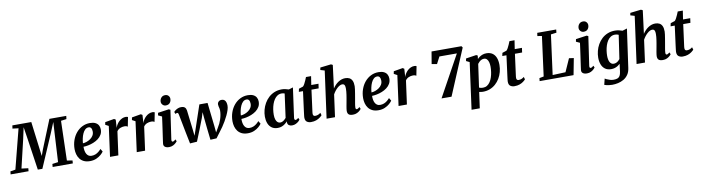

<svg xmlns="http://www.w3.org/2000/svg" viewBox="-73 -1769 10855 2974"><g transform="rotate(-10 5354.5 -281.5)"><path d="M-39.5 0 -34.1 -46.5 46.3 -59.9 205.6 -682.2 111.8 -693.6 118.9 -743H416.7L473.6 -290L485.4 -197L519.7 -292.4L701.9 -743H966.7L960.6 -693.6L873.7 -682.2L856.2 -59.9L942.7 -46.5L939 0H621.7L625.7 -47.2L717.4 -59.6L741.1 -486.6L752.5 -685.2L680.5 -510.6L459.9 0.7L388.4 0L314.8 -498.6L286.2 -684.5L244.5 -493.9L141.9 -59.9L247.3 -46.5L242.7 0Z M1426.1 -101.7Q1412.8 -80.8 1383.1 -54.4Q1353.3 -28 1309.3 -8.5Q1265.3 11 1208.1 11Q1151.9 11 1112.9 -8Q1073.8 -27 1049.8 -59.2Q1025.7 -91.5 1014.9 -131.4Q1004.2 -171.3 1004.1 -212.7Q1004.2 -288.2 1027.2 -353.2Q1050.1 -418.2 1091.1 -466.9Q1132.2 -515.6 1187.3 -543Q1242.5 -570.4 1306.8 -570.4Q1358.7 -570.4 1391.6 -554.3Q1424.5 -538.1 1440.6 -510.2Q1456.6 -482.2 1457.3 -447.7Q1458.3 -399.8 1437.6 -363.7Q1416.9 -327.5 1382.2 -301.6Q1347.6 -275.8 1305.9 -259.1Q1264.3 -242.4 1222.5 -234.3Q1180.8 -226.3 1146.8 -225.4Q1146 -190.5 1151.6 -161.4Q1157.2 -132.4 1169.6 -111Q1182 -89.5 1201.1 -77.8Q1220.3 -66 1246.3 -66Q1281.2 -66 1309.2 -77.6Q1337.2 -89.2 1359.5 -107.8Q1381.9 -126.3 1399.1 -146.5ZM1276.8 -508.3Q1244.7 -508.3 1221.3 -486.5Q1197.9 -464.7 1182.3 -429.9Q1166.7 -395.1 1158.2 -355.4Q1149.6 -315.7 1147.4 -279.8Q1174.5 -280.8 1206.2 -291.6Q1237.9 -302.4 1266.1 -322.1Q1294.4 -341.8 1311.9 -370.5Q1329.5 -399.2 1328.4 -436.4Q1327.4 -472.2 1314.1 -490.3Q1300.8 -508.3 1276.8 -508.3Z M1702.4 -424.2Q1710.9 -450.1 1726.6 -475.7Q1742.3 -501.3 1764.2 -522Q1786.2 -542.8 1813.5 -555.3Q1840.7 -567.7 1872.1 -567.7Q1883.4 -567.7 1892.5 -565Q1901.5 -562.2 1905.5 -558.9L1876.7 -413.6Q1872.7 -417.6 1859.4 -422.5Q1846.2 -427.4 1824.7 -427.4Q1807.7 -427.4 1790.5 -423.8Q1773.3 -420.3 1757.4 -413.3Q1741.4 -406.4 1728.3 -395.5Q1715.1 -384.6 1705.8 -369.9L1655.2 0H1524L1588.5 -475.2L1536.9 -502.5L1544.6 -542.9L1687.9 -567.4L1711.6 -552.7L1706 -462.2Z M2122.9 -424.2Q2131.4 -450.1 2147.1 -475.7Q2162.8 -501.3 2184.7 -522Q2206.7 -542.8 2234 -555.3Q2261.2 -567.7 2292.6 -567.7Q2303.9 -567.7 2313 -565Q2322 -562.2 2326 -558.9L2297.2 -413.6Q2293.2 -417.6 2279.9 -422.5Q2266.7 -427.4 2245.2 -427.4Q2228.2 -427.4 2211 -423.8Q2193.8 -420.3 2177.9 -413.3Q2161.9 -406.4 2148.8 -395.5Q2135.6 -384.6 2126.3 -369.9L2075.7 0H1944.5L2009 -475.2L1957.4 -502.5L1965.1 -542.9L2108.4 -567.4L2132.1 -552.7L2126.5 -462.2Z M2451.7 10Q2422.9 10 2403.4 1.6Q2383.9 -6.7 2374.9 -22Q2365.9 -37.2 2368.4 -58.4Q2371 -80.5 2375.7 -113.1Q2380.4 -145.7 2386.2 -186.5Q2392 -227.4 2398.9 -274.5Q2405.7 -321.6 2412.7 -372.6Q2419.6 -423.7 2426.7 -476.2L2368.1 -503.6L2375.5 -542.9L2547.5 -567.4L2572.2 -556L2506 -100.6Q2503.3 -82.6 2507.9 -73.4Q2512.5 -64.2 2522.2 -64.2Q2531.5 -64.2 2542.2 -69.9Q2552.9 -75.5 2569.9 -89.9L2582.9 -59.3Q2577.7 -52 2561 -35.4Q2544.3 -18.7 2516.8 -4.4Q2489.3 10 2451.7 10ZM2514.1 -634.3Q2485 -634.3 2464.3 -656.1Q2443.5 -677.8 2444.9 -707.4Q2446.7 -743.9 2469.3 -768.8Q2491.9 -793.7 2530 -793.7Q2562.8 -793.7 2582 -772.7Q2601.2 -751.6 2600.9 -723.8Q2600.5 -685.9 2578.6 -660.1Q2556.7 -634.3 2514.1 -634.3Z M2780.9 10 2744.9 -168.4 2688.2 -460.2Q2684.7 -476.5 2679.6 -483Q2674.5 -489.5 2666.4 -489.5Q2656.8 -489.8 2651 -486.2Q2645.1 -482.6 2638 -478.5L2624.5 -512.4Q2628.6 -518.2 2644.7 -531.5Q2660.9 -544.8 2685.7 -556.2Q2710.5 -567.7 2739.9 -567.7Q2781 -567.7 2799.7 -550.4Q2818.3 -533.2 2823.1 -500.7L2859.4 -194.8L2876.4 -36.3L2851.3 -39.3L2911.7 -216.3L3028.1 -560.2H3156.8L3199.2 -182.3L3213 -39.1L3184.5 -46.3L3246.4 -153.3Q3264.4 -181.4 3279.2 -212.5Q3294 -243.6 3304.8 -277Q3315.7 -310.5 3321.7 -344.5Q3327.7 -378.6 3328 -412Q3328.2 -428.7 3324.2 -444.9Q3320.3 -461 3316.3 -476.7Q3312.3 -492.4 3312.3 -507.2Q3312.3 -533.9 3330.3 -551.8Q3348.2 -569.8 3378.8 -569.8Q3406.5 -569.8 3423.1 -555.8Q3439.6 -541.9 3446.8 -518.5Q3454.1 -495 3454.4 -466.7Q3454.8 -437.6 3442.8 -399.2Q3430.8 -360.7 3410.6 -318.1Q3390.4 -275.5 3365.9 -233.5Q3341.3 -191.6 3316.5 -155.2Q3291.6 -118.8 3270.7 -92.7L3198.6 4L3101.9 9L3082 -168.1L3063.5 -347.5L3056.2 -433.3L3029.7 -347.2L2964.8 -180L2891.3 2.6Z M3909.6 -101.7Q3896.3 -80.8 3866.6 -54.4Q3836.8 -28 3792.8 -8.5Q3748.8 11 3691.6 11Q3635.4 11 3596.4 -8Q3557.3 -27 3533.3 -59.2Q3509.2 -91.5 3498.4 -131.4Q3487.7 -171.3 3487.6 -212.7Q3487.7 -288.2 3510.7 -353.2Q3533.6 -418.2 3574.6 -466.9Q3615.7 -515.6 3670.8 -543Q3726 -570.4 3790.3 -570.4Q3842.2 -570.4 3875.1 -554.3Q3908 -538.1 3924.1 -510.2Q3940.1 -482.2 3940.8 -447.7Q3941.8 -399.8 3921.1 -363.7Q3900.4 -327.5 3865.7 -301.6Q3831.1 -275.8 3789.4 -259.1Q3747.8 -242.4 3706 -234.3Q3664.3 -226.3 3630.3 -225.4Q3629.5 -190.5 3635.1 -161.4Q3640.7 -132.4 3653.1 -111Q3665.5 -89.5 3684.6 -77.8Q3703.8 -66 3729.8 -66Q3764.7 -66 3792.7 -77.6Q3820.7 -89.2 3843 -107.8Q3865.4 -126.3 3882.6 -146.5ZM3760.3 -508.3Q3728.2 -508.3 3704.8 -486.5Q3681.4 -464.7 3665.8 -429.9Q3650.2 -395.1 3641.7 -355.4Q3633.1 -315.7 3630.9 -279.8Q3658 -280.8 3689.7 -291.6Q3721.4 -302.4 3749.6 -322.1Q3777.9 -341.8 3795.4 -370.5Q3813 -399.2 3811.9 -436.4Q3810.9 -472.2 3797.6 -490.3Q3784.3 -508.3 3760.3 -508.3Z M4436.6 -102.7Q4433.8 -81.3 4439.8 -72.8Q4445.7 -64.2 4455.6 -64.2Q4463.5 -64.2 4473.9 -69.5Q4484.2 -74.8 4500.3 -88L4514.3 -57.3Q4509.4 -49.6 4492.1 -33.3Q4474.8 -17.1 4447.8 -3.5Q4420.8 10 4386.5 10Q4356.3 10 4336.5 -4.8Q4316.7 -19.7 4315.2 -50.8L4317.1 -67.4Q4300.7 -48.3 4278.3 -30.6Q4256 -12.8 4227.4 -1.4Q4198.7 10 4162.6 10Q4104.4 10 4067 -17.8Q4029.7 -45.5 4011.9 -92.3Q3994.2 -139.2 3994.2 -195.5Q3994.2 -249.5 4008.3 -303.1Q4022.4 -356.7 4049.8 -404.3Q4077.2 -452 4117.3 -488.9Q4157.3 -525.8 4209.4 -546.9Q4261.4 -568 4324.4 -568Q4350.8 -568 4381.4 -561.6Q4411.9 -555.1 4433.2 -547.3L4500.9 -567.7ZM4358.6 -497Q4348 -501.9 4336.1 -504Q4324.2 -506.1 4311.9 -506.1Q4274.8 -506.1 4246 -487.9Q4217.2 -469.6 4196.1 -438.5Q4175 -407.3 4161.4 -367.7Q4147.8 -328.1 4141.2 -285.2Q4134.7 -242.4 4134.7 -201.2Q4134.7 -158.2 4144.5 -127.9Q4154.3 -97.6 4172.1 -81.8Q4189.8 -66.1 4213.5 -66.1Q4233.6 -66.1 4250.6 -74.7Q4267.6 -83.4 4282 -96.1Q4296.3 -108.9 4307.3 -121.7Z M4738.1 -183.4Q4736 -167.1 4734.3 -154.8Q4732.6 -142.5 4731.5 -132.2Q4730.4 -121.8 4730.4 -111.2Q4730.4 -92.9 4739.1 -83.3Q4747.7 -73.8 4764.9 -73.8Q4791.7 -73.8 4812.6 -82.9Q4833.4 -92.1 4850.5 -106.4L4862.5 -66.8Q4849.6 -51.8 4826 -33.9Q4802.5 -16 4767.5 -3Q4732.5 10 4684.2 10Q4647.3 10 4620.4 -9.2Q4593.6 -28.5 4593.6 -76.3Q4593.6 -80 4593.8 -85.8Q4594.1 -91.6 4595.4 -102.2Q4596.6 -112.7 4598.7 -130.4Q4600.7 -148 4604.3 -175.4L4644.7 -483.5H4579.2L4589.6 -531.4L4656.6 -553.3Q4669.4 -565.2 4682.5 -589Q4695.5 -612.9 4707.3 -640.5Q4719.2 -668.1 4728.1 -691H4808.3L4787.5 -555H4900.9L4890.9 -483.5H4777.9Z M5123.4 -440.4Q5141 -467.7 5162.9 -491Q5184.7 -514.2 5210.2 -531.5Q5235.7 -548.8 5263.9 -558.4Q5292.2 -568 5322.3 -568Q5359.3 -568 5387.3 -554.2Q5415.3 -540.3 5430.8 -508Q5446.4 -475.8 5446.4 -420.9Q5446.4 -403.7 5442.2 -372.8Q5437.9 -341.8 5432.3 -307.9Q5426.6 -274 5422 -247Q5418.8 -228.5 5415.2 -207.8Q5411.5 -187.1 5407.9 -166.7Q5404.2 -146.3 5401.7 -127.5Q5399.3 -108.8 5398.8 -93.8Q5398.7 -76.1 5404.1 -70Q5409.6 -63.9 5416.4 -63.9Q5425.8 -63.9 5435.8 -69.5Q5445.7 -75 5463.4 -88.8L5476.4 -57.5Q5471.9 -50.8 5454.9 -34.3Q5437.8 -17.9 5409.9 -4Q5381.9 10 5343.5 10Q5308.1 10 5289.5 0Q5270.9 -10 5264.5 -26.9Q5258.1 -43.8 5258.2 -64.8Q5258.5 -77.7 5260.9 -95.3Q5263.3 -113 5266.9 -133.7Q5270.4 -154.5 5274.7 -176.1Q5278.9 -197.8 5282.4 -218Q5286.1 -238.4 5290.3 -262.4Q5294.5 -286.4 5298.1 -311.7Q5301.7 -337 5304.1 -361.6Q5306.5 -386.1 5306.1 -407.9Q5305.8 -437.2 5300.6 -453.1Q5295.4 -469 5285.2 -475.4Q5274.9 -481.7 5258.8 -481.7Q5241.1 -481.7 5221.2 -471.2Q5201.2 -460.6 5181.1 -442.3Q5160.9 -423.9 5142.7 -400.1Q5124.5 -376.2 5110.4 -349.8L5062.8 0H4930.5L5031.6 -739.9L4965.3 -759.5L4972.7 -797.2L5143.7 -817L5169.8 -803.6Z M5964.6 -101.7Q5951.3 -80.8 5921.6 -54.4Q5891.8 -28 5847.8 -8.5Q5803.8 11 5746.6 11Q5690.4 11 5651.4 -8Q5612.3 -27 5588.3 -59.2Q5564.2 -91.5 5553.4 -131.4Q5542.7 -171.3 5542.6 -212.7Q5542.7 -288.2 5565.7 -353.2Q5588.6 -418.2 5629.6 -466.9Q5670.7 -515.6 5725.8 -543Q5781 -570.4 5845.3 -570.4Q5897.2 -570.4 5930.1 -554.3Q5963 -538.1 5979.1 -510.2Q5995.1 -482.2 5995.8 -447.7Q5996.8 -399.8 5976.1 -363.7Q5955.4 -327.5 5920.7 -301.6Q5886.1 -275.8 5844.4 -259.1Q5802.8 -242.4 5761 -234.3Q5719.3 -226.3 5685.3 -225.4Q5684.5 -190.5 5690.1 -161.4Q5695.7 -132.4 5708.1 -111Q5720.5 -89.5 5739.6 -77.8Q5758.8 -66 5784.8 -66Q5819.7 -66 5847.7 -77.6Q5875.7 -89.2 5898 -107.8Q5920.4 -126.3 5937.6 -146.5ZM5815.3 -508.3Q5783.2 -508.3 5759.8 -486.5Q5736.4 -464.7 5720.8 -429.9Q5705.2 -395.1 5696.7 -355.4Q5688.1 -315.7 5685.9 -279.8Q5713 -280.8 5744.7 -291.6Q5776.4 -302.4 5804.6 -322.1Q5832.9 -341.8 5850.4 -370.5Q5868 -399.2 5866.9 -436.4Q5865.9 -472.2 5852.6 -490.3Q5839.3 -508.3 5815.3 -508.3Z M6240.9 -424.2Q6249.4 -450.1 6265.1 -475.7Q6280.8 -501.3 6302.7 -522Q6324.7 -542.8 6352 -555.3Q6379.2 -567.7 6410.6 -567.7Q6421.9 -567.7 6431 -565Q6440 -562.2 6444 -558.9L6415.2 -413.6Q6411.2 -417.6 6397.9 -422.5Q6384.7 -427.4 6363.2 -427.4Q6346.2 -427.4 6329 -423.8Q6311.8 -420.3 6295.9 -413.3Q6279.9 -406.4 6266.8 -395.5Q6253.6 -384.6 6244.3 -369.9L6193.7 0H6062.5L6127 -475.2L6075.4 -502.5L6083.1 -542.9L6226.4 -567.4L6250.1 -552.7L6244.5 -462.2Z M7093.4 -645.5 6818.8 -645.7 6761.7 -536 6679.7 -550.3 6712.2 -743H7182.4L7198.2 -720L6895.4 0.7L6738.2 0Z M7165.8 254 7265.3 -478.5 7212.3 -504.2 7220 -543.4 7383.3 -568 7405.9 -556.6 7399.4 -503.2Q7415.1 -520 7436.4 -534.7Q7457.7 -549.5 7484.3 -558.8Q7510.9 -568 7542.9 -568Q7599.4 -568 7636.9 -542.3Q7674.5 -516.6 7693.2 -469.2Q7712 -421.8 7712 -356Q7712 -299.4 7697.5 -245.7Q7683.1 -192 7655.5 -145.6Q7627.9 -99.3 7588.5 -64.3Q7549.1 -29.2 7498.7 -9.6Q7448.3 10 7388.8 10Q7374.8 10 7359.7 7.8Q7344.5 5.6 7330 3L7295 254ZM7339.4 -64.1Q7352.2 -57.5 7367.6 -54.7Q7383 -51.9 7401.5 -51.9Q7437.6 -51.9 7465.3 -69.5Q7493 -87 7513.2 -117.2Q7533.3 -147.3 7546.3 -186.3Q7559.3 -225.3 7565.4 -268.6Q7571.6 -311.8 7571.6 -354.6Q7571.6 -394 7562.6 -424.9Q7553.7 -455.8 7536.1 -473.5Q7518.6 -491.2 7491.9 -491.2Q7469.5 -491.2 7450.6 -481.9Q7431.7 -472.5 7416.7 -458.1Q7401.7 -443.7 7390.6 -428.4Z M7938.1 -183.4Q7936 -167.1 7934.3 -154.8Q7932.6 -142.5 7931.5 -132.2Q7930.4 -121.8 7930.4 -111.2Q7930.4 -92.9 7939.1 -83.3Q7947.7 -73.8 7964.9 -73.8Q7991.7 -73.8 8012.6 -82.9Q8033.4 -92.1 8050.5 -106.4L8062.5 -66.8Q8049.6 -51.8 8026 -33.9Q8002.5 -16 7967.5 -3Q7932.5 10 7884.2 10Q7847.3 10 7820.4 -9.2Q7793.6 -28.5 7793.6 -76.3Q7793.6 -80 7793.8 -85.8Q7794.1 -91.6 7795.4 -102.2Q7796.6 -112.7 7798.7 -130.4Q7800.7 -148 7804.3 -175.4L7844.7 -483.5H7779.2L7789.6 -531.4L7856.6 -553.3Q7869.4 -565.2 7882.5 -589Q7895.5 -612.9 7907.3 -640.5Q7919.2 -668.1 7928.1 -691H8008.3L7987.5 -555H8100.9L8090.9 -483.5H7977.9Z M8281.3 0 8286.4 -46.5 8355.3 -59.9 8437.7 -682.2 8367.9 -693.6 8374.3 -743H8672.8L8667.7 -693.6L8579.3 -682.2L8496.2 -57.8L8699.5 -66L8790.5 -270.3L8864.7 -259.9L8814.7 0Z M9024.7 10Q8995.9 10 8976.4 1.6Q8956.9 -6.7 8947.9 -22Q8938.9 -37.2 8941.4 -58.4Q8944 -80.5 8948.7 -113.1Q8953.4 -145.7 8959.2 -186.5Q8965 -227.4 8971.9 -274.5Q8978.7 -321.6 8985.7 -372.6Q8992.6 -423.7 8999.7 -476.2L8941.1 -503.6L8948.5 -542.9L9120.5 -567.4L9145.2 -556L9079 -100.6Q9076.3 -82.6 9080.9 -73.4Q9085.5 -64.2 9095.2 -64.2Q9104.5 -64.2 9115.2 -69.9Q9125.9 -75.5 9142.9 -89.9L9155.9 -59.3Q9150.7 -52 9134 -35.4Q9117.3 -18.7 9089.8 -4.4Q9062.3 10 9024.7 10ZM9087.1 -634.3Q9058 -634.3 9037.3 -656.1Q9016.5 -677.8 9017.9 -707.4Q9019.7 -743.9 9042.3 -768.8Q9064.9 -793.7 9103 -793.7Q9135.8 -793.7 9155 -772.7Q9174.2 -751.6 9173.9 -723.8Q9173.5 -685.9 9151.6 -660.1Q9129.7 -634.3 9087.1 -634.3Z M9669 38Q9661 99.8 9632 141.3Q9603.1 182.8 9561.5 206.8Q9520 230.9 9472.8 241.3Q9425.7 251.6 9380.3 251.6Q9357.4 251.6 9332.5 248.2Q9307.6 244.7 9287.1 240Q9266.5 235.3 9256.9 231L9280.2 136.1Q9287.6 141.1 9308.8 151.1Q9329.9 161 9357.8 169.6Q9385.8 178.2 9413.5 178.2Q9450 178.2 9474.6 169.3Q9499.2 160.4 9513.3 136.7Q9527.4 112.9 9533 69L9547.9 -48.7Q9532 -33.6 9511 -20.2Q9490.1 -6.8 9464.1 1.6Q9438.1 10 9407.5 10Q9348.2 10 9310.6 -18Q9273 -46 9255.4 -93Q9237.7 -140 9237.7 -197.4Q9237.7 -250.7 9251.1 -304Q9264.5 -357.4 9291.4 -404.7Q9318.3 -452 9357.8 -488.9Q9397.4 -525.8 9449.5 -546.9Q9501.6 -568 9566.3 -568Q9596.7 -568 9628.8 -561.1Q9661 -554.1 9682 -545.6L9754.5 -568ZM9612 -494Q9600.2 -500.2 9585.3 -503.3Q9570.3 -506.5 9555 -506.5Q9516.3 -506.5 9487 -487.7Q9457.8 -468.9 9437.1 -437Q9416.4 -405 9403.6 -365.6Q9390.8 -326.2 9384.7 -284.1Q9378.7 -242.1 9378.7 -203.4Q9378.7 -171.1 9384.1 -145.7Q9389.4 -120.2 9399.8 -102.4Q9410.3 -84.7 9425.1 -75.3Q9440 -65.9 9458.8 -65.9Q9479.8 -65.9 9498.3 -73.8Q9516.8 -81.7 9531.7 -94.6Q9546.7 -107.4 9557.2 -121.7Z M9998.9 -440.4Q10016.5 -467.7 10038.4 -491Q10060.2 -514.2 10085.7 -531.5Q10111.2 -548.8 10139.4 -558.4Q10167.7 -568 10197.8 -568Q10234.8 -568 10262.8 -554.2Q10290.8 -540.3 10306.3 -508Q10321.9 -475.8 10321.9 -420.9Q10321.9 -403.7 10317.7 -372.8Q10313.4 -341.8 10307.8 -307.9Q10302.1 -274 10297.5 -247Q10294.3 -228.5 10290.7 -207.8Q10287 -187.1 10283.4 -166.7Q10279.7 -146.3 10277.2 -127.5Q10274.8 -108.8 10274.3 -93.8Q10274.2 -76.1 10279.6 -70Q10285.1 -63.9 10291.9 -63.9Q10301.3 -63.9 10311.3 -69.5Q10321.2 -75 10338.9 -88.8L10351.9 -57.5Q10347.4 -50.8 10330.4 -34.3Q10313.3 -17.9 10285.4 -4Q10257.4 10 10219 10Q10183.6 10 10165 0Q10146.4 -10 10140 -26.9Q10133.6 -43.8 10133.7 -64.8Q10134 -77.7 10136.4 -95.3Q10138.8 -113 10142.4 -133.7Q10145.9 -154.5 10150.2 -176.1Q10154.4 -197.8 10157.9 -218Q10161.6 -238.4 10165.8 -262.4Q10170 -286.4 10173.6 -311.7Q10177.2 -337 10179.6 -361.6Q10182 -386.1 10181.6 -407.9Q10181.3 -437.2 10176.1 -453.1Q10170.9 -469 10160.7 -475.4Q10150.4 -481.7 10134.3 -481.7Q10116.6 -481.7 10096.7 -471.2Q10076.7 -460.6 10056.6 -442.3Q10036.4 -423.9 10018.2 -400.1Q10000 -376.2 9985.9 -349.8L9938.3 0H9806L9907.1 -739.9L9840.8 -759.5L9848.2 -797.2L10019.2 -817L10045.3 -803.6Z M10585.1 -183.4Q10583 -167.1 10581.3 -154.8Q10579.6 -142.5 10578.5 -132.2Q10577.4 -121.8 10577.4 -111.2Q10577.4 -92.9 10586.1 -83.3Q10594.7 -73.8 10611.9 -73.8Q10638.7 -73.8 10659.6 -82.9Q10680.4 -92.1 10697.5 -106.4L10709.5 -66.8Q10696.6 -51.8 10673 -33.9Q10649.5 -16 10614.5 -3Q10579.5 10 10531.2 10Q10494.3 10 10467.4 -9.2Q10440.6 -28.5 10440.6 -76.3Q10440.6 -80 10440.8 -85.8Q10441.1 -91.6 10442.4 -102.2Q10443.6 -112.7 10445.7 -130.4Q10447.7 -148 10451.3 -175.4L10491.7 -483.5H10426.2L10436.6 -531.4L10503.6 -553.3Q10516.4 -565.2 10529.5 -589Q10542.5 -612.9 10554.3 -640.5Q10566.2 -668.1 10575.1 -691H10655.3L10634.5 -555H10747.9L10737.9 -483.5H10624.9Z"/></g></svg>

Font: Merriweather 7pt Light
Style: Italic
Weight: 300
Italic angle: -7.8°
Designer: Eben Sorkin
Foundry: Eben Sorkin
Version: Version 2.200;gftools[0.9.31]